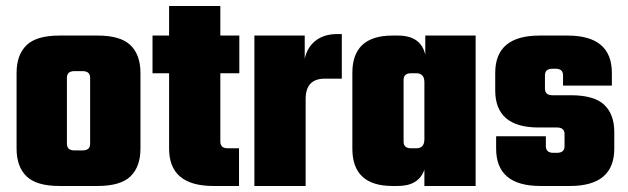

<svg xmlns="http://www.w3.org/2000/svg" viewBox="-20 -617 2083 637"><path d="M177 -499H304Q380 -499 413 -467Q446 -435 446 -375V-124Q446 -64 413 -32Q380 0 304 0H177Q101 0 68 -32Q35 -64 35 -124V-375Q35 -435 68 -467Q101 -499 177 -499ZM279 -140V-359Q279 -381 254 -381H227Q202 -381 202 -359V-140Q202 -118 227 -118H254Q279 -118 279 -140Z M774 -374H711V-147Q711 -125 736 -125H773V0H688Q541 0 541 -124V-374H486V-499H541V-597H711V-499H774Z M1099 -504H1114V-356H1057Q994 -356 994 -288V0H824V-499H991V-422Q999 -460 1027 -482Q1055 -504 1099 -504Z M1391 -499H1558V0H1388V-54Q1369 0 1300 0H1282Q1149 0 1149 -124V-375Q1149 -499 1282 -499H1300Q1377 -499 1391 -435ZM1344 -125H1361Q1388 -125 1388 -155V-344Q1388 -374 1361 -374H1344Q1319 -374 1319 -352V-147Q1319 -125 1344 -125Z M1853 -132V-172Q1853 -194 1828 -194H1767Q1623 -194 1623 -317V-375Q1623 -499 1770 -499H1863Q2010 -499 2010 -375V-333H1848V-367Q1848 -389 1823 -389H1813Q1788 -389 1788 -367V-323Q1788 -301 1813 -301H1874Q1951 -301 1984.5 -269.5Q2018 -238 2018 -179V-124Q2018 0 1871 0H1773Q1626 0 1626 -124V-165H1791V-132Q1791 -110 1816 -110H1828Q1853 -110 1853 -132Z"/></svg>

Font: Teko
Style: Bold
Weight: 700
Designer: Manushi Parikh, Jonny Pinhorn
Foundry: Indian Type Foundry
Version: Version 1.106;PS 1.0;hotconv 1.0.78;makeotf.lib2.5.61930; tt